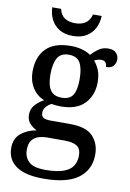

<svg xmlns="http://www.w3.org/2000/svg" viewBox="-105 -812 754 1114"><g transform="rotate(10 272.0 -255.0)"><path d="M232 239Q124 239 70.5 201.5Q17 164 17 95Q17 39 55 8.5Q93 -22 145 -30Q123 -40 104 -60Q85 -80 85 -113Q85 -144 103 -166.5Q121 -189 157 -210Q113 -227 87.5 -268Q62 -309 62 -362Q62 -449 110 -498Q158 -547 257 -547Q294 -547 325.5 -537.5Q357 -528 373 -515Q389 -533 414 -551.5Q439 -570 473 -570Q504 -570 519 -554Q534 -538 534 -516Q534 -495 521 -478.5Q508 -462 477 -462Q477 -476 470 -487Q463 -498 444 -498Q431 -498 421.5 -495Q412 -492 403 -487Q421 -466 433 -437Q445 -408 445 -365Q445 -290 398.5 -240.5Q352 -191 257 -191Q245 -191 229 -192.5Q213 -194 203 -196Q185 -187 172 -172Q159 -157 159 -136Q159 -118 170.5 -109Q182 -100 218 -100H332Q424 -100 464 -58Q504 -16 504 50Q504 138 437.5 188.5Q371 239 232 239ZM254 -242Q302 -242 320.5 -272.5Q339 -303 339 -365Q339 -429 320 -462Q301 -495 253 -495Q206 -495 186.5 -461Q167 -427 167 -364Q167 -303 187 -272.5Q207 -242 254 -242ZM234 187Q302 187 341 172.5Q380 158 396 132Q412 106 412 72Q412 31 387.5 15.5Q363 0 316 0H213Q187 0 163 7Q139 14 123.5 33.5Q108 53 108 91Q108 133 135.5 160Q163 187 234 187ZM256 -606Q207 -606 175 -626Q143 -646 127 -678.5Q111 -711 110 -749H162Q170 -713 194.5 -697Q219 -681 256 -681Q292 -681 316.5 -697Q341 -713 350 -749H401Q400 -711 384 -678.5Q368 -646 336 -626Q304 -606 256 -606Z"/></g></svg>

Font: Noto Serif Lao Medium
Style: Regular
Weight: 500
Designer: Monotype Design Team
Foundry: Monotype Imaging Inc.
Version: Version 2.003; ttfautohint (v1.8.4.7-5d5b)